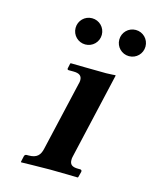

<svg xmlns="http://www.w3.org/2000/svg" viewBox="-98 -694 618 764"><g transform="rotate(15 210.5 -312.5)"><path d="M313 -572C313 -542 337 -518 367 -518C397 -518 421 -542 421 -572C421 -602 397 -626 367 -626C337 -626 313 -602 313 -572ZM133 -572C133 -542 157 -518 187 -518C217 -518 241 -542 241 -572C241 -602 217 -626 187 -626C157 -626 133 -602 133 -572ZM137 -76C131 -48 118 -33 84 -33H76C71 -33 67 -30 66 -24L61 -1L62 1C62 1 145 -1 181 -1C220 -1 295 1 295 1L297 -1L303 -24C304 -30 301 -33 296 -33H288C262 -33 253 -42 253 -60C253 -64 253 -70 255 -76L336 -429L335 -431C335 -431 312 -429 297 -429C262 -429 151 -431 151 -431L149 -429L145 -410C143 -405 146 -402 150 -402H169C195 -402 205 -393 205 -375C205 -371 204 -364 202 -358Z"/></g></svg>

Font: Linux Libertine O
Style: Bold Italic
Weight: 700
Italic angle: -11.5°
Designer: Philipp H. Poll
Foundry: Philipp H. Poll
Version: Version 4.1.0